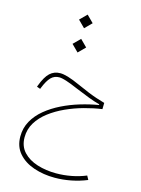

<svg xmlns="http://www.w3.org/2000/svg" viewBox="-159 -890 958 1303"><g transform="rotate(15 319.5 -238.5)"><path d="M241.2 -584 289.1 -536.1 336.9 -584 289.1 -631.8ZM241.2 -754.4 289.1 -706.5 336.9 -754.4 289.1 -802.2ZM213.4 -370.1Q170.4 -370.1 140.6 -342.3Q110.8 -314.5 86.4 -248.5L83.5 -240.7L107.9 -231.9L110.8 -239.3Q132.8 -294.4 156.2 -317.9Q179.7 -341.3 213.4 -341.3Q231.9 -341.3 262.9 -331.5Q293.9 -321.8 350.6 -297.4Q404.3 -274.9 445.1 -259.5Q485.8 -244.1 522.5 -234.4V-229.5Q460.4 -219.2 395.5 -199.7Q330.6 -180.2 271 -150.9Q211.4 -121.6 164.1 -82.8Q116.7 -43.9 89.1 5.4Q61.5 54.7 61.5 114.3Q61.5 185.5 102.8 232.4Q144 279.3 211.7 302.2Q279.3 325.2 358.4 325.2Q414.6 325.2 472.4 314Q530.3 302.7 583.5 280.8L568.8 253.4Q521 273.4 467 283.7Q413.1 293.9 359.9 293.9Q289.1 293.9 227.5 274.7Q166 255.4 128.4 215.1Q90.8 174.8 90.8 112.3Q90.8 56.2 119.1 9.5Q147.5 -37.1 195.6 -73.7Q243.7 -110.4 303.7 -137.7Q363.8 -165 428 -182.6Q492.2 -200.2 551.8 -208.5L552.7 -252.4Q522.9 -260.7 494.4 -270.3Q465.8 -279.8 434.1 -292.7Q402.3 -305.7 363.3 -323.2Q301.3 -351.1 268.3 -360.6Q235.4 -370.1 213.4 -370.1Z"/></g></svg>

Font: Estedad-FD VF
Style: Regular
Weight: 100
Designer: Amin Abedi
Version: Version 7.3